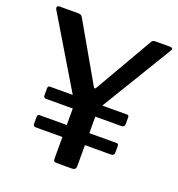

<svg xmlns="http://www.w3.org/2000/svg" viewBox="-134 -852 891 962"><g transform="rotate(20 312.0 -371.0)"><path d="M610 -742Q619 -742 621.5 -737.5Q624 -733 620 -726L384 -337Q379 -330 378 -323Q377 -316 377 -298V-20Q377 0 355 0H274Q264 0 260.5 -4Q257 -8 257 -17V-294Q257 -306 255 -311.5Q253 -317 248 -324L9 -723Q5 -731 8 -736.5Q11 -742 21 -742H120Q130 -742 134.5 -739Q139 -736 144 -728L317 -426Q322 -417 325.5 -416.5Q329 -416 334 -425L509 -728Q514 -737 518.5 -739.5Q523 -742 533 -742H610ZM533 -301Q533 -285 514 -285L116 -284Q108 -284 104.5 -287.5Q101 -291 101 -299V-335Q101 -348 112 -348L522 -349Q533 -349 533 -337ZM533 -149Q533 -133 514 -133L116 -132Q108 -132 104.5 -135.5Q101 -139 101 -146V-182Q101 -196 112 -196L522 -197Q533 -197 533 -185Z"/></g></svg>

Font: Libre Franklin Medium
Style: Regular
Weight: 500
Designer: Pablo Impallari, Rodrigo Fuenzalida, Nhung Nguyen
Foundry: Impallari Type
Version: Version 3.000